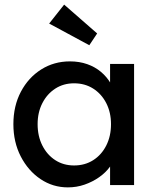

<svg xmlns="http://www.w3.org/2000/svg" viewBox="-20 -802 673 832"><path d="M274 10Q209 10 155.5 -26Q102 -62 70 -124Q38 -186 38 -264Q38 -343 70.5 -404.5Q103 -466 158.5 -501Q214 -536 283 -536Q324 -536 358 -524Q392 -512 417.5 -490.5Q443 -469 459.5 -441Q476 -413 480 -381L457 -389V-525H561V0H457V-125L481 -132Q475 -105 456.5 -79.5Q438 -54 409.5 -34Q381 -14 346.5 -2Q312 10 274 10ZM301 -85Q348 -85 384 -108Q420 -131 440.5 -171.5Q461 -212 461 -264Q461 -315 440.5 -355Q420 -395 384 -418Q348 -441 301 -441Q255 -441 219.5 -418Q184 -395 163.5 -355Q143 -315 143 -264Q143 -212 163.5 -171.5Q184 -131 219.5 -108Q255 -85 301 -85ZM367 -606 193 -700 258 -782 401 -657Z"/></svg>

Font: Lexend Medium
Style: Regular
Weight: 500
Designer: Bonnie Shaver-Troup, Thomas Jockin
Foundry: Lexend
Version: Version 1.005